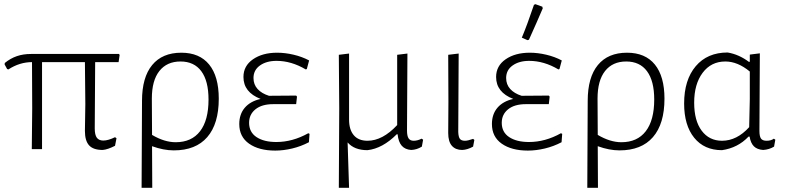

<svg xmlns="http://www.w3.org/2000/svg" viewBox="-20 -713 3761 918"><path d="M435 -416 433 -99Q433 -68 443 -54.5Q453 -41 474 -41Q497 -41 530 -57L537 -52L530 -16Q495 2 471 4Q426 4 406 -18Q386 -40 386 -87L388 -215L386 -416H181V0H132L134 -195L133 -416Q74 -416 20 -381L14 -383L2 -405L3 -412Q30 -434 60.5 -444.5Q91 -455 129 -455H549L552 -450L547 -416Z M1026 -241Q1026 -121 971 -57.5Q916 6 811 6Q762 6 707 -14L708 185H657L659 -231Q659 -343 707.5 -402Q756 -461 847 -461Q934 -461 980 -404.5Q1026 -348 1026 -241ZM977 -237Q977 -326 942.5 -372.5Q908 -419 843 -419Q778 -419 742 -373.5Q706 -328 706 -242L707 -68Q766 -33 820 -33Q896 -33 936.5 -85.5Q977 -138 977 -237Z M1460 -73 1457 -33Q1419 -13 1377 -3Q1335 7 1296 7Q1218 7 1171 -26Q1124 -59 1124 -120Q1124 -167 1150.5 -198Q1177 -229 1226 -240Q1144 -272 1144 -345Q1144 -398 1189.5 -429.5Q1235 -461 1305 -461Q1343 -461 1383.5 -451.5Q1424 -442 1458 -424L1447 -383L1442 -381Q1373 -422 1302 -422Q1254 -422 1223 -400Q1192 -378 1192 -340Q1192 -309 1211.5 -287.5Q1231 -266 1266 -255L1396 -256L1400 -251L1396 -215H1286Q1232 -215 1201.5 -190.5Q1171 -166 1171 -126Q1171 -81 1206.5 -57.5Q1242 -34 1301 -34Q1379 -34 1454 -76Z M2003 -45 1997 -12Q1973 3 1946 4Q1917 2 1901 -16Q1885 -34 1881 -71H1877Q1809 -3 1737 5Q1674 5 1642 -32L1649 185H1600L1602 -195L1600 -451L1649 -457V-141Q1649 -93 1671.5 -66.5Q1694 -40 1737 -40Q1809 -40 1879 -115V-451L1928 -457L1926 -89Q1926 -63 1933.5 -51.5Q1941 -40 1958 -40Q1976 -40 1996 -50Z M2123 -77 2124 -227 2123 -451 2173 -457 2171 -82Q2172 -58 2179 -49Q2186 -40 2203 -40Q2217 -40 2242 -49L2248 -44L2242 -12Q2215 3 2190 4Q2158 4 2140.5 -16Q2123 -36 2123 -77Z M2668 -73 2665 -33Q2627 -13 2585 -3Q2543 7 2504 7Q2426 7 2379 -26Q2332 -59 2332 -120Q2332 -167 2358.5 -198Q2385 -229 2434 -240Q2352 -272 2352 -345Q2352 -398 2397.5 -429.5Q2443 -461 2513 -461Q2551 -461 2591.5 -451.5Q2632 -442 2666 -424L2655 -383L2650 -381Q2581 -422 2510 -422Q2462 -422 2431 -400Q2400 -378 2400 -340Q2400 -309 2419.5 -287.5Q2439 -266 2474 -255L2604 -256L2608 -251L2604 -215H2494Q2440 -215 2409.5 -190.5Q2379 -166 2379 -126Q2379 -81 2414.5 -57.5Q2450 -34 2509 -34Q2587 -34 2662 -76ZM2540 -693 2573 -681 2575 -673Q2550 -614 2509 -523L2502 -521L2475 -533Q2501 -595 2533 -690Z M3157 -241Q3157 -121 3102 -57.5Q3047 6 2942 6Q2893 6 2838 -14L2839 185H2788L2790 -231Q2790 -343 2838.5 -402Q2887 -461 2978 -461Q3065 -461 3111 -404.5Q3157 -348 3157 -241ZM3108 -237Q3108 -326 3073.5 -372.5Q3039 -419 2974 -419Q2909 -419 2873 -373.5Q2837 -328 2837 -242L2838 -68Q2897 -33 2951 -33Q3027 -33 3067.5 -85.5Q3108 -138 3108 -237Z M3687 -45 3681 -12Q3658 2 3629 4Q3600 2 3584.5 -13.5Q3569 -29 3564 -60H3559Q3508 -6 3432 5Q3347 5 3299 -54.5Q3251 -114 3251 -218Q3251 -331 3306.5 -396.5Q3362 -462 3459 -462Q3513 -453 3561 -417L3565 -418V-452L3613 -458L3611 -87Q3611 -61 3618.5 -50.5Q3626 -40 3645 -40Q3667 -40 3680 -50ZM3562 -105 3565 -239V-371Q3507 -419 3448 -419Q3380 -419 3339.5 -365Q3299 -311 3299 -222Q3299 -136 3335 -88Q3371 -40 3432 -40Q3503 -40 3562 -105Z"/></svg>

Font: Luna Sans Light
Style: Regular
Weight: 300
Designer: Juan Pablo del Peral
Foundry: Huerta Tipografica
Version: Version 2.001; ttfautohint (v1.5)